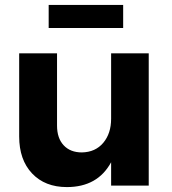

<svg xmlns="http://www.w3.org/2000/svg" viewBox="-20 -755 699 781"><path d="M585 -538V0H432V-95Q377 6 252 6Q163 6 110.5 -49.5Q58 -105 58 -200V-538H212V-244Q212 -193 239 -164Q266 -135 313 -135Q368 -136 400 -174Q432 -212 432 -272V-538ZM178 -735H481V-641H178Z"/></svg>

Font: Argentum Sans SemiBold
Style: Regular
Weight: 600
Designer: Julieta Ulanovsky (Modified by Cristiano Sobral)
Foundry: Julieta Ulanovsky
Version: Version 5.001;November 22, 2018;FontCreator 11.5.0.2425 64-b